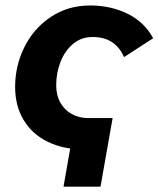

<svg xmlns="http://www.w3.org/2000/svg" viewBox="-20 -549 591 716"><path d="M36.4 -224.8Q36.4 -303.8 71.1 -373.6Q105.8 -443.4 169.8 -486Q233.8 -528.6 316.2 -528.6Q393 -528.6 455.7 -497.8Q518.4 -467 551.2 -406.4L442.4 -336Q426.4 -373.2 397.4 -392.1Q368.4 -411 325.2 -411Q282.8 -411 252.1 -385Q221.4 -359 205.5 -317.9Q189.6 -276.8 189.6 -231.2Q189.6 -193.6 205.2 -166Q220.8 -138.4 248.2 -123.5Q275.6 -108.6 309.4 -108.6H368.6L345.6 8.4H294.4Q217 8.4 158.3 -20.2Q99.6 -48.8 68 -101.7Q36.4 -154.6 36.4 -224.8ZM253.6 -62.4 339.8 -108.6H400L354.8 147.2H216.8Z"/></svg>

Font: Fixel Italic Variable 20240409 Display Thin
Style: Italic
Weight: 100
Italic angle: -10°
Designer: AlfaBravo + MacPaw
Foundry: Kyrylo Tkachov, Marchela Mozhyna, Serhii Makarenko, Maria Weinstein, Zakhar Kryvoshyya
Version: Version 1.211;Glyphs 3.2 (3225)